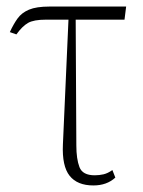

<svg xmlns="http://www.w3.org/2000/svg" viewBox="-20 -556 437 586"><path d="M265 10Q216 10 192.5 -19.5Q169 -49 172 -115L189 -496H120Q83 -496 65.5 -486Q48 -476 30 -451L10 -458Q21 -482 33.5 -499.5Q46 -517 68.5 -526.5Q91 -536 131 -536H365L360 -496H211L213 -112Q213 -71 222.5 -46Q232 -21 269 -21Q283 -21 296 -24Q309 -27 323 -37L332 -14Q306 10 265 10Z"/></svg>

Font: Noto Serif Condensed ExtraLight
Style: Regular
Weight: 200
Width: 3
Designer: Monotype Design Team
Foundry: Monotype Imaging Inc.
Version: Version 2.013; ttfautohint (v1.8.4.7-5d5b)